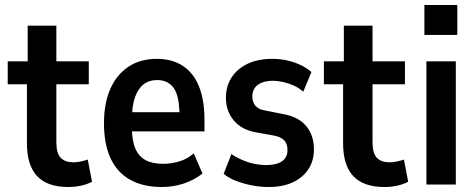

<svg xmlns="http://www.w3.org/2000/svg" viewBox="-20 -740 1909 770"><path d="M254 10Q170 10 129 -33.5Q88 -77 88 -165V-402H11V-494H91V-637H206V-494H336V-402H206V-170Q206 -125 223.5 -107Q241 -89 275 -89Q289 -89 304.5 -92.5Q320 -96 332 -100L349 -11Q330 -1 305.5 4.5Q281 10 254 10Z M629 10Q555 10 503 -18.5Q451 -47 424 -104Q397 -161 397 -246Q397 -325 422 -382.5Q447 -440 494.5 -472Q542 -504 609 -504Q670 -504 713 -476Q756 -448 778 -393.5Q800 -339 800 -260V-213H493V-290H714L700 -272Q700 -354 677 -386.5Q654 -419 610 -419Q578 -419 556 -402Q534 -385 521.5 -350.5Q509 -316 509 -259V-229Q509 -177 522.5 -145Q536 -113 563.5 -98Q591 -83 634 -83Q666 -83 698.5 -92.5Q731 -102 757 -125L792 -44Q756 -16 714 -3Q672 10 629 10Z M1058 10Q1022 10 988 3Q954 -4 925.5 -15Q897 -26 877 -43L908 -122Q931 -107 955 -97Q979 -87 1002.5 -82.5Q1026 -78 1048 -78Q1088 -78 1110.5 -93Q1133 -108 1133 -138Q1133 -164 1119 -178Q1105 -192 1075 -197L1008 -209Q949 -219 917.5 -257Q886 -295 886 -348Q886 -394 908.5 -429Q931 -464 972.5 -484Q1014 -504 1072 -504Q1103 -504 1132 -497.5Q1161 -491 1186 -479Q1211 -467 1229 -451L1196 -372Q1180 -387 1159 -396.5Q1138 -406 1116 -411Q1094 -416 1073 -416Q1037 -416 1014.5 -400Q992 -384 992 -353Q992 -329 1005.5 -314.5Q1019 -300 1048 -296L1113 -283Q1177 -272 1208 -234.5Q1239 -197 1239 -141Q1239 -95 1216.5 -61Q1194 -27 1153.5 -8.5Q1113 10 1058 10Z M1522 10Q1438 10 1397 -33.5Q1356 -77 1356 -165V-402H1279V-494H1359V-637H1474V-494H1604V-402H1474V-170Q1474 -125 1491.5 -107Q1509 -89 1543 -89Q1557 -89 1572.5 -92.5Q1588 -96 1600 -100L1617 -11Q1598 -1 1573.5 4.5Q1549 10 1522 10Z M1682 -600V-720H1814V-600ZM1690 0V-494H1808V0Z"/></svg>

Font: Nunito Sans 10pt Condensed
Style: Bold
Weight: 700
Width: 3
Designer: Vernon Adams
Foundry: Vernon Adams
Version: Version 3.101;gftools[0.9.27]